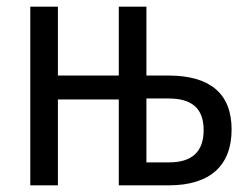

<svg xmlns="http://www.w3.org/2000/svg" viewBox="-20 -557 747 577"><path d="M71 0H154V-258H337V0H487C611 0 676 -59 676 -168C676 -276 611 -330 486 -330H420V-537H337V-330H154V-537H71ZM420 -69V-261H487C558 -261 592 -230 592 -166C592 -102 558 -69 488 -69Z"/></svg>

Font: Noto Sans Condensed
Style: Regular
Weight: 400
Width: 3
Designer: Monotype Design Team
Foundry: Monotype Imaging Inc.
Version: Version 2.013